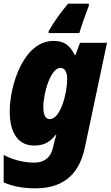

<svg xmlns="http://www.w3.org/2000/svg" viewBox="-22 -786 605 1046"><path d="M243 -616V-606H410C422 -646 445 -712 462 -754V-766H349C309 -718 271 -667 243 -616ZM170 240C302 240 405 184 440 19L561 -553H414L389 -486H386C357 -540 329 -563 269 -563C106 -563 31 -320 31 -180C31 -48 87 7 164 7C220 7 252 -14 281 -51H285C279 -32 273 -12 270 4L265 24C254 69 222 100 165 100C106 100 43 83 -2 58V208C42 226 94 240 170 240ZM249 -137C226 -137 214 -160 214 -202C214 -280 254 -416 307 -416C332 -416 344 -392 344 -356C344 -279 308 -137 249 -137Z"/></svg>

Font: Noto Sans SemiCondensed Black
Style: Italic
Weight: 900
Width: 4
Italic angle: -12°
Designer: Monotype Design Team
Foundry: Monotype Imaging Inc.
Version: Version 2.013